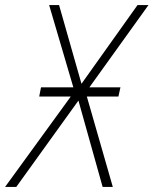

<svg xmlns="http://www.w3.org/2000/svg" viewBox="-78 -734 603 754"><path d="M-58 0H-14L230 -339L325 0H365L263 -355H387L395 -391H273L505 -714H462L242 -405L154 -714H115L210 -391H83L76 -355H200Z"/></svg>

Font: Noto Sans SemiCondensed ExtraLight
Style: Italic
Weight: 200
Width: 4
Italic angle: -12°
Designer: Monotype Design Team
Foundry: Monotype Imaging Inc.
Version: Version 2.013